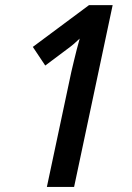

<svg xmlns="http://www.w3.org/2000/svg" viewBox="-20 -734 520 754"><path d="M164.1 0 260.3 -452.6Q265.6 -474.6 270.5 -495.6Q275.4 -516.6 281 -538.1Q286.6 -559.6 293 -582.5Q283.2 -572.8 270.3 -561.8Q257.3 -550.8 243.7 -541L157.7 -476.6L108.9 -549.8L329.6 -713.9H422.4L271 0Z"/></svg>

Font: Open Sans SemiCondensed SemiBold
Style: Italic
Weight: 600
Width: 4
Italic angle: -12°
Designer: Monotype Design Team
Foundry: Monotype Imaging Inc.
Version: Version 3.000